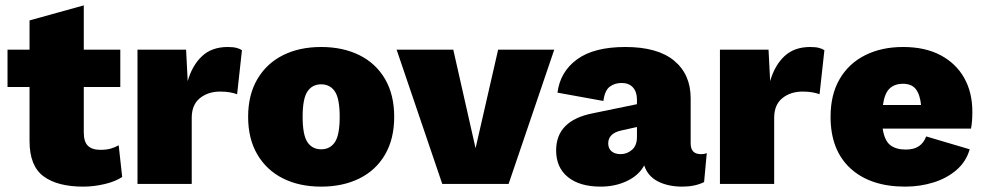

<svg xmlns="http://www.w3.org/2000/svg" viewBox="-20 -685 3666 715"><path d="M428 -500V-361H292V-192Q292 -157 307.5 -142Q323 -127 354 -127Q376 -127 392 -131.5Q408 -136 422 -144L435 -26Q410 -9 369.5 0.5Q329 10 290 10Q194 10 142 -28.5Q90 -67 90 -160V-361H8V-500H90V-609L292 -665V-500Z M492 0V-500H673L679 -383Q696 -442 732.5 -476Q769 -510 828 -510Q849 -510 861.5 -506.5Q874 -503 881 -498L863 -334Q853 -338 837 -341Q821 -344 800 -344Q755 -344 724.5 -319.5Q694 -295 694 -246V0Z M1176 -510Q1257 -510 1318.5 -479.5Q1380 -449 1414 -390.5Q1448 -332 1448 -250Q1448 -168 1414 -109.5Q1380 -51 1318.5 -20.5Q1257 10 1176 10Q1095 10 1034 -20.5Q973 -51 938.5 -109.5Q904 -168 904 -250Q904 -332 938.5 -390.5Q973 -449 1034 -479.5Q1095 -510 1176 -510ZM1176 -371Q1143 -371 1125 -344.5Q1107 -318 1107 -250Q1107 -182 1125 -155.5Q1143 -129 1176 -129Q1209 -129 1227 -155.5Q1245 -182 1245 -250Q1245 -318 1227 -344.5Q1209 -371 1176 -371Z M1835 -500H2044L1874 0H1627L1457 -500H1668L1751 -133Z M2352 -314Q2352 -343 2337 -359.5Q2322 -376 2295 -376Q2269 -376 2250.5 -362Q2232 -348 2227 -309L2056 -340Q2066 -418 2129 -464Q2192 -510 2309 -510Q2429 -510 2490.5 -459Q2552 -408 2552 -319V-151Q2552 -111 2590 -111Q2604 -111 2612 -115L2602 -7Q2568 10 2521 10Q2468 10 2430 -9.5Q2392 -29 2379 -69Q2359 -32 2315 -11Q2271 10 2217 10Q2139 10 2095 -25.5Q2051 -61 2051 -125Q2051 -236 2187 -263L2352 -297ZM2245 -151Q2245 -132 2257.5 -121.5Q2270 -111 2291 -111Q2315 -111 2333.5 -127Q2352 -143 2352 -175V-212L2293 -199Q2245 -188 2245 -151Z M2661 0V-500H2842L2848 -383Q2865 -442 2901.5 -476Q2938 -510 2997 -510Q3018 -510 3030.5 -506.5Q3043 -503 3050 -498L3032 -334Q3022 -338 3006 -341Q2990 -344 2969 -344Q2924 -344 2893.5 -319.5Q2863 -295 2863 -246V0Z M3351 10Q3221 10 3147 -58Q3073 -126 3073 -250Q3073 -333 3107 -391Q3141 -449 3202 -479.5Q3263 -510 3343 -510Q3425 -510 3482.5 -479.5Q3540 -449 3570.5 -395Q3601 -341 3601 -269Q3601 -232 3596 -206H3267Q3274 -161 3295.5 -144.5Q3317 -128 3353 -128Q3384 -128 3402.5 -141Q3421 -154 3429 -177L3591 -129Q3578 -83 3542 -52Q3506 -21 3456 -5.5Q3406 10 3351 10ZM3343 -373Q3311 -373 3292.5 -355Q3274 -337 3268 -294H3410Q3406 -333 3390.5 -353Q3375 -373 3343 -373Z"/></svg>

Font: Work Sans ExtraBold
Style: Regular
Weight: 800
Designer: Wei Huang
Foundry: Wei Huang
Version: Version 2.012; ttfautohint (v1.8.3)